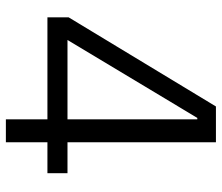

<svg xmlns="http://www.w3.org/2000/svg" viewBox="-72 -702 773 670"><g transform="rotate(90 315.0 -366.5)"><path d="M476 -145V0H396V-145H40V-219L351 -733H476V-215H584V-145ZM396 -668H391L119 -215H396Z"/></g></svg>

Font: IBM Plex Sans JP
Style: Regular
Weight: 400
Designer: Mike Abbink; Paul van der Laan; Pieter van Rosmalen; Wujin Sim; Yejin Wi; Jinhee Kim; Boomi Park; Yona Kim; Kichan Ma
Foundry: Sandoll Inc.
Version: Version 1.000